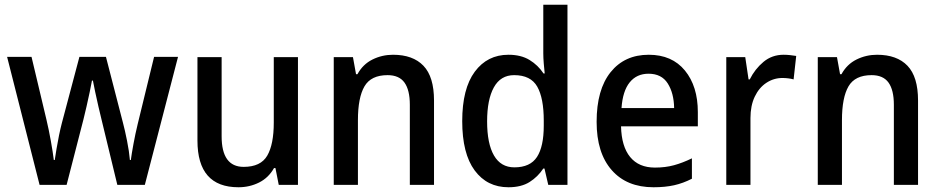

<svg xmlns="http://www.w3.org/2000/svg" viewBox="-20 -780 3965 810"><path d="M408 -277Q402 -300 395 -331.5Q388 -363 381.5 -392.5Q375 -422 372 -440H368Q365 -422 358.5 -392Q352 -362 345 -330.5Q338 -299 332 -276L261 0H147L10 -540H113L176 -275Q186 -233 194.5 -185.5Q203 -138 207 -105H211Q214 -125 218.5 -152.5Q223 -180 229 -209Q235 -238 241 -261L315 -540H427L499 -261Q507 -231 516 -186Q525 -141 528 -105H532Q535 -129 543 -172.5Q551 -216 561 -257L630 -540H731L591 0H475Z M1237 -539V0H1156L1142 -71H1136Q1113 -30 1073 -10Q1033 10 986 10Q813 10 813 -187V-539H915V-205Q915 -76 1008 -76Q1080 -76 1107.5 -123.5Q1135 -171 1135 -263V-539Z M1638 -549Q1722 -549 1766.5 -502.5Q1811 -456 1811 -356V0H1709V-338Q1709 -400 1686.5 -431.5Q1664 -463 1615 -463Q1545 -463 1517.5 -415.5Q1490 -368 1490 -273V0H1388V-539H1469L1482 -467H1488Q1511 -509 1551.5 -529Q1592 -549 1638 -549Z M2125 10Q2035 10 1982.5 -61Q1930 -132 1930 -269Q1930 -406 1983 -477.5Q2036 -549 2125 -549Q2178 -549 2214 -527Q2250 -505 2273 -470H2278Q2276 -488 2274 -512Q2272 -536 2272 -555V-760H2374V0H2293L2277 -69H2272Q2249 -34 2214 -12Q2179 10 2125 10ZM2150 -74Q2217 -74 2245.5 -118Q2274 -162 2274 -250V-271Q2274 -366 2246.5 -414.5Q2219 -463 2149 -463Q2092 -463 2063.5 -411.5Q2035 -360 2035 -268Q2035 -174 2064 -124Q2093 -74 2150 -74Z M2717 -549Q2815 -549 2869.5 -482.5Q2924 -416 2924 -307V-247H2600Q2602 -162 2638.5 -117.5Q2675 -73 2743 -73Q2787 -73 2823.5 -83Q2860 -93 2899 -112V-26Q2862 -7 2824 1.5Q2786 10 2737 10Q2624 10 2560.5 -62.5Q2497 -135 2497 -266Q2497 -402 2556 -475.5Q2615 -549 2717 -549ZM2716 -469Q2666 -469 2636.5 -432.5Q2607 -396 2602 -324H2824Q2823 -387 2797 -428Q2771 -469 2716 -469Z M3286 -549Q3299 -549 3313 -547.5Q3327 -546 3339 -544L3328 -445Q3318 -448 3305 -449.5Q3292 -451 3281 -451Q3244 -451 3213 -430.5Q3182 -410 3164 -372Q3146 -334 3146 -282V0H3044V-539H3124L3138 -445H3143Q3165 -489 3201 -519Q3237 -549 3286 -549Z M3680 -549Q3764 -549 3808.5 -502.5Q3853 -456 3853 -356V0H3751V-338Q3751 -400 3728.5 -431.5Q3706 -463 3657 -463Q3587 -463 3559.5 -415.5Q3532 -368 3532 -273V0H3430V-539H3511L3524 -467H3530Q3553 -509 3593.5 -529Q3634 -549 3680 -549Z"/></svg>

Font: Noto Sans Sinhala UI SemiCondensed Medium
Style: Regular
Weight: 500
Width: 4
Designer: Jelle Bosma - Monotype Design Team
Foundry: Monotype Imaging Inc.
Version: Version 2.006; ttfautohint (v1.8.4.7-5d5b)